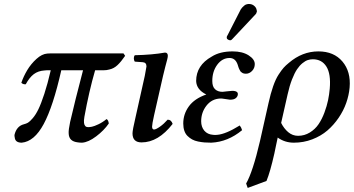

<svg xmlns="http://www.w3.org/2000/svg" viewBox="-20 -697 1756 953"><path d="M592.8 -432.1 601.1 -419.9Q581.1 -390.6 563.2 -373.8Q545.4 -356.9 522.9 -352.1Q509.8 -348.1 492.2 -348.1H452.1Q421.4 -242.2 398.9 -117.2Q395.5 -97.2 397 -86.9Q399.9 -65.9 417 -65.9Q425.3 -65.9 436.5 -68.1Q447.8 -70.3 468.5 -80.1Q489.3 -89.8 508.8 -106Q518.1 -101.1 520 -84Q496.6 -49.8 457.5 -20.3Q418.5 9.3 387.2 11.2Q376 11.2 367.2 9.8Q344.2 7.3 332.8 -3.7Q321.3 -14.6 320.8 -36.1Q319.8 -52.2 328.1 -91.8Q351.1 -191.9 392.1 -348.1H284.2Q243.7 -168.5 197 -81.5Q150.4 5.4 87.9 11.2Q55.7 11.2 53.2 -14.2Q51.8 -20 51.8 -26.9Q62 -70.8 98.1 -80.1Q109.9 -83 118.9 -88.1Q127.9 -93.3 142.6 -110.4Q157.2 -127.4 170.4 -154.3Q183.6 -181.2 200 -231Q216.3 -280.8 231.9 -348.1H210.9Q204.1 -348.1 200.2 -347.2Q169.4 -345.2 147.7 -328.9Q126 -312.5 107.9 -278.8Q94.7 -277.3 85.9 -286.1Q96.7 -317.9 115.2 -348.9Q133.8 -379.9 160.9 -404.5Q188 -429.2 214.8 -431.2Q220.7 -432.1 233.9 -432.1Z M789.1 -319.8 744.6 -124Q734.9 -80.1 734.9 -68.8Q734.9 -54.2 744.6 -54.2Q753.9 -54.2 773.7 -68.1Q793.5 -82 812 -103Q830.1 -103 836.9 -82Q765.6 9.8 682.6 9.8Q637.7 9.8 637.7 -35.2Q637.7 -50.8 652.8 -115.2L698.7 -320.8Q707 -363.3 707 -367.2Q707 -386.7 689 -388.2L648.9 -391.1Q644.5 -397.9 644.3 -407.2Q644 -416.5 648.9 -422.9Q736.3 -424.8 798.8 -436Q813 -436 813 -419.9Q813 -413.6 809.8 -401.1Q806.6 -388.7 800.3 -365.2Q793.9 -341.8 789.1 -319.8Z M978.5 -95.2Q978.5 -66.9 994.1 -48.3Q1009.8 -29.8 1037.6 -27.8Q1047.4 -26.4 1058.6 -27.8Q1100.6 -31.2 1169.9 -74.2Q1178.2 -64 1181.6 -50.8Q1111.3 7.3 1028.8 11.2Q1010.3 11.2 995.1 10Q980 8.8 963.1 5.4Q946.3 2 933.8 -4.9Q921.4 -11.7 910.9 -22Q900.4 -32.2 895 -47.9Q889.6 -63.5 889.6 -84Q889.6 -130.9 917.5 -169.2Q945.3 -207.5 1003.9 -228Q955.1 -252 953.6 -294.9Q953.6 -372.6 1030.8 -416Q1071.3 -441.9 1134.8 -441.9Q1183.1 -441.9 1213.9 -422.4Q1244.6 -402.8 1244.6 -378.9Q1244.6 -358.9 1231.2 -345Q1217.8 -331.1 1200.7 -331.1Q1196.3 -331.1 1192.6 -331.8Q1189 -332.5 1186 -333.5Q1183.1 -334.5 1180.4 -336.9Q1177.7 -339.4 1175.8 -340.6Q1173.8 -341.8 1171.9 -345.7Q1169.9 -349.6 1168.9 -351.1Q1168 -352.5 1166 -357.2Q1164.1 -361.8 1163.8 -363Q1163.6 -364.3 1161.6 -369.9Q1159.7 -375.5 1159.7 -376Q1148.4 -409.2 1119.6 -409.2Q1083 -409.2 1058.3 -375.7Q1033.7 -342.3 1033.7 -294.9Q1033.7 -267.1 1047.4 -254.2Q1061 -241.2 1084.5 -241.2Q1086.4 -241.2 1106.9 -243.7Q1127.4 -246.1 1132.8 -246.1H1137.7Q1160.6 -244.6 1160.6 -230Q1160.6 -219.2 1151.4 -210.7Q1142.1 -202.1 1121.6 -202.1Q1118.7 -202.1 1103 -204.8Q1087.4 -207.5 1080.6 -208H1072.8Q1030.8 -206.1 1004.6 -172.4Q978.5 -138.7 978.5 -95.2ZM1191.9 -668.9Q1196.8 -673.8 1205.6 -676Q1214.4 -678.2 1221.7 -676.8Q1233.9 -675.3 1243.2 -666.7Q1252.4 -658.2 1253.9 -647Q1255.9 -641.1 1254.9 -639.2Q1252.9 -629.4 1246.6 -624L1134.8 -504.9Q1128.9 -497.1 1122.6 -497.1Q1117.2 -497.1 1111.3 -500.7Q1105.5 -504.4 1105.5 -508.8V-509.8V-512.2Q1105.5 -513.2 1106 -514.6Q1106.4 -516.1 1106.4 -517.1Q1106.9 -518.1 1108.2 -520Q1109.4 -522 1109.9 -522.9L1174.8 -649.9Q1180.2 -659.2 1191.9 -668.9Z M1616.7 -256.8Q1623 -329.6 1600.3 -366.2Q1577.6 -402.8 1532.7 -402.8Q1520 -402.8 1507.8 -398.9Q1495.6 -395 1481.2 -383.3Q1466.8 -371.6 1454.3 -353Q1441.9 -334.5 1429.4 -302.7Q1417 -271 1407.7 -229L1375.5 -86.9Q1389.2 -59.1 1410.6 -41Q1432.1 -22.9 1459.5 -22.9Q1491.2 -22.9 1517.8 -39.3Q1544.4 -55.7 1561.3 -80.6Q1578.1 -105.5 1590.3 -138.2Q1602.5 -170.9 1608.4 -199.7Q1614.3 -228.5 1616.7 -256.8ZM1302.7 201.2 1209.5 235.8 1201.7 213.9Q1234.9 155.8 1270.5 2.9L1312.5 -184.1Q1323.2 -232.9 1335.7 -268.6Q1348.1 -304.2 1362.8 -326.7Q1377.4 -349.1 1387.7 -360.6Q1397.9 -372.1 1413.6 -384.8Q1480 -441.9 1560.5 -441.9Q1637.2 -441.9 1679.7 -391.6Q1722.2 -341.3 1715.3 -262.2Q1711.9 -224.1 1698.5 -186Q1685.1 -147.9 1660.9 -112.3Q1636.7 -76.7 1605 -49.3Q1573.2 -22 1530 -5.4Q1486.8 11.2 1438.5 11.2Q1393.6 11.2 1358.4 -14.2Q1356 -4.4 1349.6 27.1Q1343.3 58.6 1341.8 64.9Q1320.8 157.7 1302.7 201.2Z"/></svg>

Font: Common Serif Medium
Style: Italic
Weight: 500
Italic angle: -12°
Designer: Philipp H. Poll, Khaled Hosny
Foundry: Stefan Peev, Context Ltd.
Version: Version 1.026